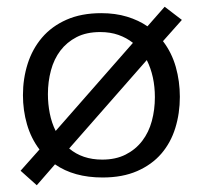

<svg xmlns="http://www.w3.org/2000/svg" viewBox="-20 -514 601 569"><path d="M97 -71Q72 -104 60 -145.5Q48 -187 48 -232Q48 -281 62 -325Q76 -369 104.5 -402.5Q133 -436 177 -455.5Q221 -475 280 -475Q322 -475 356.5 -464.5Q391 -454 417 -436L468 -494L519 -455L463 -392Q489 -358 501 -315.5Q513 -273 513 -227Q513 -178 499.5 -134.5Q486 -91 458 -58.5Q430 -26 386.5 -7Q343 12 284 12Q199 12 143 -27L89 35L41 -8ZM283 -41Q323 -41 352.5 -56Q382 -71 401.5 -96.5Q421 -122 430 -155.5Q439 -189 439 -226Q439 -288 415 -336L185 -74Q224 -41 283 -41ZM122 -235Q122 -206 127.5 -178Q133 -150 145 -126L374 -387Q355 -402 331 -410.5Q307 -419 277 -419Q236 -419 207 -404Q178 -389 159 -364Q140 -339 131 -305.5Q122 -272 122 -235Z"/></svg>

Font: Quattrocento Sans
Style: Regular
Weight: 400
Designer: Pablo Impallari
Foundry: Pablo Impallari, Igino Marini, Brenda Gallo
Version: Version 2.000